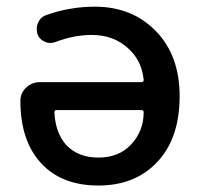

<svg xmlns="http://www.w3.org/2000/svg" viewBox="-20 -576 599 584"><path d="M410.2 -326.2Q417 -326.2 417 -333Q411.1 -392.6 369.1 -429.7Q325.2 -469.7 258.8 -469.7Q205.1 -469.7 148.4 -448.2Q140.6 -445.3 132.8 -445.3Q124 -445.3 116.2 -449.2Q99.6 -456.1 93.8 -472.7Q91.8 -480.5 91.8 -488.3Q91.8 -498 95.7 -506.8Q103.5 -524.4 121.1 -530.3Q192.4 -555.7 268.6 -555.7Q381.8 -555.7 454.1 -481.4Q526.4 -407.2 526.4 -283.2Q526.4 -156.2 459 -84Q391.6 -11.7 279.3 -11.7Q167 -11.7 104.5 -80.1Q42 -148.4 42 -269.5Q42 -293 59.6 -309.6Q77.1 -326.2 101.6 -326.2ZM417 -234.4Q417 -241.2 410.2 -241.2H152.3Q145.5 -241.2 145.5 -234.4Q145.5 -234.4 145.5 -234.4Q148.4 -171.9 181.6 -134.8Q217.8 -96.7 279.3 -96.7Q340.8 -96.7 377.9 -135.7Q417 -176.8 417 -234.4Z"/></svg>

Font: Gen Jyuu Gothic P Medium
Style: Regular
Weight: 500
Designer: [Source Han Sans]
Ryoko NISHIZUKA  (kana & ideographs); Paul D. Hunt (Latin, Greek & Cyrillic); Wenlong ZHANG  (bopomofo
Version: Version 1.002.20150607